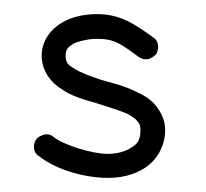

<svg xmlns="http://www.w3.org/2000/svg" viewBox="-20 -252 292 272"><path d="M118 -232C101 -232 83 -229 68 -220C52 -211 39 -194 39 -173C39 -152 52 -135 67 -126C81 -116 98 -111 113 -107C128 -102 146 -97 160 -91C167 -87 172 -84 175 -80C178 -76 179 -73 179 -68C179 -54 175 -48 166 -43C158 -37 144 -34 133 -34C110 -34 69 -47 56 -58C51 -62 45 -63 39 -60C36 -59 28 -55 28 -44C28 -39 30 -34 35 -31C60 -11 101 0 133 0C149 0 168 -3 185 -14C201 -24 214 -44 214 -68C214 -82 208 -93 201 -102C194 -111 184 -117 175 -121C156 -131 136 -135 123 -139C108 -144 94 -149 85 -155C76 -160 73 -164 73 -173C73 -182 76 -185 84 -190C92 -194 106 -197 118 -197C143 -197 152 -189 177 -171C180 -169 183 -168 187 -168C192 -168 197 -171 201 -175C203 -178 204 -182 204 -185C204 -191 202 -196 197 -199C172 -217 151 -232 118 -232Z"/></svg>

Font: LetsTrace
Style: basic
Weight: 500
Version: Version 002.000